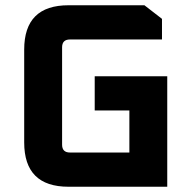

<svg xmlns="http://www.w3.org/2000/svg" viewBox="-20 -710 718 730"><path d="M72 -168.4V-521.6Q72 -690 240.4 -690H529.1L595.9 -638.3V-559.9H246.1Q216.1 -559.9 216.1 -530.1V-159.9Q216.1 -130.1 246.1 -130.1H471.9V-289.9H340.1V-420H615.9V0H240.4Q72 0 72 -168.4Z"/></svg>

Font: Oxanium ExtraLight
Style: Regular
Weight: 200
Designer: Severin Meyer
Version: Version 2.000